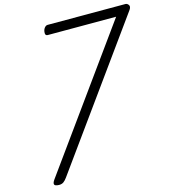

<svg xmlns="http://www.w3.org/2000/svg" viewBox="-172 -1405 1401 1557"><g transform="rotate(-15 528.5 -626.0)"><path d="M129 13Q94 12 89.5 -1.5Q85 -15 103 -40L928 -1185H354Q344 -1185 339 -1190.5Q334 -1196 334 -1206Q334 -1232 346.5 -1248.5Q359 -1265 374 -1265H1028Q1042 -1265 1053 -1250Q1064 -1235 1048 -1211L197 -30Q182 -9 167 2Q152 13 129 13Z"/></g></svg>

Font: Playwrite NL
Style: Regular
Weight: 400
Designer: Veronika Burian, José Scaglione
Foundry: TypeTogether
Version: Version 1.002